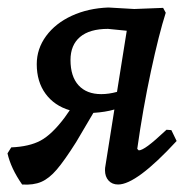

<svg xmlns="http://www.w3.org/2000/svg" viewBox="-27 -480 512 512"><path d="M444 -104Q337 12 288 12Q272 12 262.5 1.5Q253 -9 253 -26Q253 -33 254 -37L278 -188Q254 -181 222 -179L176 -101Q145 -52 124.5 -28Q104 -4 83 5Q62 14 32 12Q2 -31 -7 -71L3 -87Q51 -89 81 -105Q111 -121 145 -166L159 -186Q118 -198 94.5 -230Q71 -262 71 -309Q71 -350 96 -384Q121 -418 164.5 -438Q208 -458 262 -460L331 -456L408 -459L415 -446Q397 -390 375.5 -290Q354 -190 339 -83L343 -79Q351 -79 368 -91.5Q385 -104 417 -134L430 -133ZM243 -229Q263 -229 285 -235L311 -398L261 -403Q212 -403 186.5 -381.5Q161 -360 161 -320Q161 -276 182.5 -252.5Q204 -229 243 -229Z"/></svg>

Font: Alegreya Medium
Style: Italic
Weight: 500
Italic angle: -7°
Designer: Juan Pablo del Peral
Foundry: Huerta Tipografica
Version: Version 2.008; ttfautohint (v1.8)